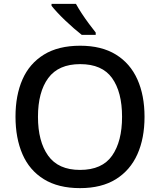

<svg xmlns="http://www.w3.org/2000/svg" viewBox="-20 -961 826 991"><path d="M726 -358Q726 -247 689 -164.5Q652 -82 578 -36Q504 10 393 10Q281 10 206.5 -36Q132 -82 96 -165Q60 -248 60 -359Q60 -469 96 -551Q132 -633 206.5 -679Q281 -725 394 -725Q504 -725 578 -679.5Q652 -634 689 -551.5Q726 -469 726 -358ZM176 -358Q176 -231 228.5 -157.5Q281 -84 393 -84Q507 -84 558.5 -157.5Q610 -231 610 -358Q610 -486 558.5 -558Q507 -630 394 -630Q282 -630 229 -558Q176 -486 176 -358ZM372 -941Q384 -919 402 -891.5Q420 -864 439.5 -838Q459 -812 474 -793V-781H402Q384 -795 361.5 -814.5Q339 -834 316.5 -855.5Q294 -877 275.5 -897Q257 -917 246 -931V-941Z"/></svg>

Font: Noto Sans Javanese Medium
Style: Regular
Weight: 500
Version: Version 2.004